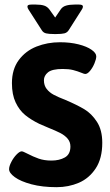

<svg xmlns="http://www.w3.org/2000/svg" viewBox="-20 -796 474 824"><path d="M19 0ZM19 -69.8Q19 -82.5 28.6 -101.1Q38.1 -119.6 51.3 -133.1Q64.5 -146.5 73.2 -146.5Q78.6 -146.5 96.2 -137.2Q122.6 -123.5 146.2 -115.2Q169.9 -106.9 200.7 -106.9Q234.9 -106.9 258.5 -120.4Q282.2 -133.8 282.2 -167.5Q282.2 -187 270 -201.2Q257.8 -215.3 238.8 -225.1Q219.7 -234.9 187 -248L148.4 -264.6Q113.3 -281.7 88.1 -302.2Q63 -322.8 47.1 -356.4Q31.2 -390.1 31.2 -439Q31.2 -498.5 60.5 -538.1Q89.8 -577.6 136.7 -596.2Q183.6 -614.7 237.3 -614.7Q281.2 -614.7 316.9 -605.7Q352.5 -596.7 372.8 -582.5Q393.1 -568.4 393.1 -554.2Q393.1 -542.5 385.5 -524.2Q377.9 -505.9 366.7 -492.2Q355.5 -478.5 345.7 -478.5Q341.3 -478.5 330.1 -483.4Q312 -490.7 293.7 -495.4Q275.4 -500 249 -500Q203.6 -500 186 -485.6Q168.5 -471.2 168.5 -451.7Q168.5 -429.2 180.4 -414.1Q192.4 -398.9 210.7 -389.2Q229 -379.4 261.7 -366.7Q311 -345.7 342.3 -326.9Q373.5 -308.1 396.2 -272.9Q418.9 -237.8 418.9 -183.1Q418.9 -116.2 390.9 -73.5Q362.8 -30.8 318.6 -11.7Q274.4 7.3 223.1 7.3Q161.6 7.3 115 -5.1Q68.4 -17.6 43.7 -35.6Q19 -53.7 19 -69.8ZM159.2 -666.5 102.5 -754.9Q97.7 -761.7 97.7 -768.1Q97.7 -772.5 101.8 -774.4Q106 -776.4 115.2 -776.4H134.3Q155.8 -776.4 169.4 -772Q183.1 -767.6 192.4 -754.9L216.8 -720.7L240.7 -755.9Q248.5 -767.6 263.7 -772Q278.8 -776.4 299.8 -776.4H319.3Q335.9 -776.4 335.9 -768.1Q335.9 -761.7 331.1 -754.9L274.9 -666.5Q268.1 -655.8 256.1 -652.8Q244.1 -649.9 221.7 -649.9H212.4Q189.9 -649.9 177.7 -652.8Q165.5 -655.8 159.2 -666.5Z"/></svg>

Font: Jaldi
Style: Bold
Weight: 400
Designer: Pablo Cosgaya and Nicolas Silva
Foundry: Omnibus-Type
Version: Version 1.007